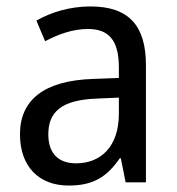

<svg xmlns="http://www.w3.org/2000/svg" viewBox="-20 -566 548 596"><path d="M261 -546C197 -546 138 -528 93 -502L120 -438C162 -460 206 -476 253 -476C316 -476 349 -443 349 -357V-324L269 -321C117 -316 42 -256 42 -149C42 -49 101 10 193 10C270 10 312 -17 352 -75H355L370 0H433V-364C433 -486 380 -546 261 -546ZM281 -260 349 -263V-213C349 -111 293 -59 216 -59C164 -59 130 -87 130 -149C130 -218 170 -256 281 -260Z"/></svg>

Font: Noto Sans Lao SemiCondensed
Style: Regular
Weight: 400
Width: 4
Designer: Monotype Design Team
Foundry: Monotype Imaging Inc.
Version: Version 2.003